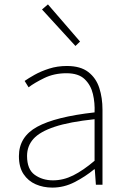

<svg xmlns="http://www.w3.org/2000/svg" viewBox="-20 -840 576 873"><path d="M218 13Q177 13 142.5 -2Q108 -17 87 -48.5Q66 -80 66 -130Q66 -218 149 -263.5Q232 -309 410 -329Q412 -372 402.5 -412.5Q393 -453 365 -480Q337 -507 282 -507Q226 -507 181 -485Q136 -463 110 -443L92 -472Q109 -484 137.5 -500Q166 -516 203.5 -528Q241 -540 284 -540Q346 -540 381.5 -512.5Q417 -485 431.5 -440Q446 -395 446 -341V0H416L411 -70H408Q368 -37 319.5 -12Q271 13 218 13ZM221 -20Q268 -20 313 -42.5Q358 -65 410 -109V-298Q296 -286 228.5 -263.5Q161 -241 132 -208.5Q103 -176 103 -131Q103 -70 138 -45Q173 -20 221 -20ZM323 -631 171 -797 198 -820 344 -651Z"/></svg>

Font: Noto Sans SC Thin Thin
Style: Regular
Weight: 250
Version: Version 2.004-H2;hotconv 1.0.118;makeotfexe 2.5.65603